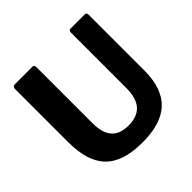

<svg xmlns="http://www.w3.org/2000/svg" viewBox="-189 -915 1098 1098"><g transform="rotate(-45 360.5 -366.0)"><path d="M659 -724C659 -736 654 -742 644 -742H530C520 -742 515 -736 515 -723V-274C515 -168 468 -115 373 -115C282 -115 236 -163 236 -271V-724C236 -736 231 -742 221 -742H77C68 -742 61 -734 61 -722V-293C61 -89 148 10 360 10C553 10 659 -72 659 -275Z"/></g></svg>

Font: Libre Franklin
Style: Bold
Weight: 700
Designer: Pablo Impallari, Rodrigo Fuenzalida
Foundry: Impallari Type
Version: Version 1.002; ttfautohint (v1.5)